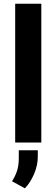

<svg xmlns="http://www.w3.org/2000/svg" viewBox="-20 -770 305 1037"><path d="M203.1 -750V0H62V-750ZM184.1 41.5V76.7Q184.1 122.6 164.1 169.7Q144 216.8 114.3 247.1L44.9 209Q62 182.6 71.8 153.6Q81.5 124.5 81.5 83.5V41.5Z"/></svg>

Font: Vazirmatn UI
Style: Bold
Weight: 700
Designer: Saber Rastikerdar
Foundry: Saber Rastikerdar
Version: Version 33.003